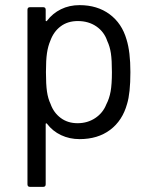

<svg xmlns="http://www.w3.org/2000/svg" viewBox="-20 -534 592 748"><path d="M87 184V-496Q87 -506 97 -506H148Q158 -506 158 -496V-454Q158 -452 159.5 -451.5Q161 -451 163 -453Q185 -482 217.5 -498Q250 -514 290 -514Q359 -514 407 -478.5Q455 -443 473 -380Q488 -332 488 -253Q488 -171 475 -129Q457 -64 409 -28Q361 8 290 8Q251 8 218 -7.5Q185 -23 163 -52Q161 -54 159.5 -53.5Q158 -53 158 -51V184Q158 194 148 194H97Q87 194 87 184ZM177 -129Q189 -95 216.5 -74.5Q244 -54 282 -54Q321 -54 351 -74Q381 -94 394 -127Q406 -150 411 -178Q416 -206 416 -253Q416 -300 412 -326.5Q408 -353 398 -374Q386 -410 355.5 -431Q325 -452 283 -452Q244 -452 216.5 -431.5Q189 -411 176 -375Q167 -354 163 -327Q159 -300 159 -253Q159 -205 163 -177.5Q167 -150 177 -129Z"/></svg>

Font: Barlow GEO
Style: Regular
Weight: 400
Designer: Jeremy Tribby
Foundry: Tribby Type
Version: Version 1.408